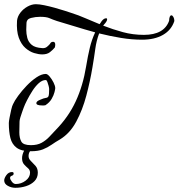

<svg xmlns="http://www.w3.org/2000/svg" viewBox="-38 -684 850 914"><path d="M792 -584Q778 -541 738 -518Q698 -495 638 -495Q590 -495 538 -503.5Q486 -512 434 -525Q421 -491 415.5 -450.5Q410 -410 402 -363Q391 -297 373 -229Q355 -161 325 -105Q295 -49 247 -20Q226 -8 207.5 5Q189 18 166.5 27Q144 36 109 36Q64 36 41.5 19.5Q19 3 11.5 -27Q4 -57 4 -98Q4 -105 7.5 -124Q11 -143 15.5 -162Q20 -181 24 -188Q31 -204 48.5 -228Q66 -252 89 -276Q112 -300 136 -316Q160 -332 180 -332Q188 -332 198.5 -319.5Q209 -307 217 -291Q225 -275 225 -264Q225 -260 221.5 -245.5Q218 -231 208 -213.5Q198 -196 178 -183Q174 -182 170.5 -182Q167 -182 163 -182Q135 -182 135 -193Q135 -202 153 -209Q171 -217 180.5 -218Q190 -219 193 -226.5Q196 -234 196 -260Q196 -265 193.5 -275Q191 -285 187.5 -294Q184 -303 180 -303Q163 -303 146.5 -288Q130 -273 116 -251Q102 -229 91 -207.5Q80 -186 75 -172Q73 -166 68 -152.5Q63 -139 59 -125.5Q55 -112 55 -105Q55 -92 54.5 -78.5Q54 -65 54 -54Q54 -27 63.5 -10Q73 7 109 7Q140 7 160.5 -4.5Q181 -16 196.5 -32.5Q212 -49 227 -65Q288 -127 322.5 -201.5Q357 -276 372 -368Q380 -417 389.5 -456.5Q399 -496 415 -530Q364 -544 317.5 -558.5Q271 -573 233 -584Q212 -591 197.5 -597.5Q183 -604 153 -604Q131 -604 109.5 -598.5Q88 -593 88 -572Q88 -566 87.5 -558Q87 -550 87 -542Q87 -523 92 -503.5Q97 -484 113 -470.5Q129 -457 163 -455Q177 -454 185.5 -461Q194 -468 200 -475Q204 -485 215 -485Q225 -485 225 -471Q225 -468 224.5 -465Q224 -462 223 -458Q213 -446 199.5 -435.5Q186 -425 163 -425Q146 -425 124.5 -431.5Q103 -438 83 -455.5Q63 -473 51.5 -504.5Q40 -536 43 -585Q45 -605 58.5 -623Q72 -641 92.5 -652.5Q113 -664 133 -664Q149 -664 173 -659Q197 -654 222.5 -647Q248 -640 269.5 -633Q291 -626 303 -622Q335 -612 368 -597.5Q401 -583 436 -569Q438 -572 440.5 -575Q443 -578 445 -582Q456 -597 467 -597Q472 -597 472 -592Q472 -583 458 -568Q457 -567 456 -565.5Q455 -564 453 -562Q499 -544 547 -531Q595 -518 647 -518Q743 -518 767 -585Q768 -611 778 -611Q783 -611 787.5 -603Q792 -595 792 -584ZM142 138Q142 162 126.5 178Q111 194 86.5 202Q62 210 35 210Q16 210 -1 200.5Q-18 191 -18 175Q-18 164 -7.5 149.5Q3 135 19 135Q27 135 27 142Q27 150 18.5 152.5Q10 155 10 163Q10 170 18.5 181Q27 192 37 192Q63 192 84 176Q105 160 105 138Q105 125 95.5 117Q86 109 76.5 98.5Q67 88 67 69Q67 52 77.5 32Q88 12 112 12Q118 12 120 15Q122 18 117 22Q113 25 105.5 35Q98 45 98 59Q98 72 109 82.5Q120 93 131 105.5Q142 118 142 138Z"/></svg>

Font: Ingrid Darling
Style: Regular
Weight: 400
Designer: Robert E. Leuschke
Foundry: Robert E. Leuschke
Version: Version 1.010; ttfautohint (v1.8.3)